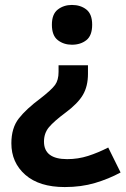

<svg xmlns="http://www.w3.org/2000/svg" viewBox="-20 -565 510 777"><path d="M336 -301H217V-274Q217 -241 203 -221.5Q189 -202 144 -167Q86 -124 56 -85.5Q26 -47 26 15Q26 93 82.5 142.5Q139 192 242 192Q309 192 364.5 175.5Q420 159 468 133L418 32Q377 53 336.5 66Q296 79 252 79Q158 79 158 8Q158 -26 178 -50Q198 -74 245 -109Q295 -146 315.5 -181Q336 -216 336 -266ZM353 -465Q353 -508 329.5 -526.5Q306 -545 271 -545Q238 -545 214 -526.5Q190 -508 190 -465Q190 -421 214 -402.5Q238 -384 271 -384Q306 -384 329.5 -402.5Q353 -421 353 -465Z"/></svg>

Font: Noto Sans UI
Style: Bold
Weight: 700
Designer: Monotype Design Team
Foundry: Monotype Imaging Inc.
Version: Version 1.901